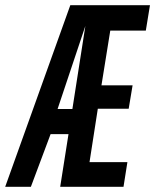

<svg xmlns="http://www.w3.org/2000/svg" viewBox="-60 -720 598 740"><path d="M172 0 204 -203H135L59 0H-40L211 -700H518L502 -602H365L331 -391H451L436 -301H317L285 -95H431L416 0ZM162 -300H219L269 -620Z"/></svg>

Font: Georama ExtraCondensed SemiBold
Style: Italic
Weight: 600
Width: 2
Italic angle: -9°
Designer: Jean-Baptiste Levee
Foundry: Production Type
Version: Version 1.000